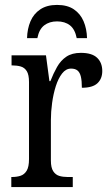

<svg xmlns="http://www.w3.org/2000/svg" viewBox="-20 -761 449 781"><path d="M26 0V-41H29Q48 -41 63.5 -46Q79 -51 88.5 -66.5Q98 -82 98 -114V-427Q98 -457 89 -471.5Q80 -486 64.5 -490.5Q49 -495 29 -495H27V-536H167L181 -431H185Q197 -462 212 -488.5Q227 -515 250 -530.5Q273 -546 309 -546Q354 -546 375 -526Q396 -506 396 -472Q396 -441 376.5 -422.5Q357 -404 313 -404Q313 -432 309 -449Q305 -466 295.5 -474Q286 -482 269 -482Q248 -482 232.5 -462Q217 -442 207 -410.5Q197 -379 192 -342.5Q187 -306 187 -273V-108Q187 -79 196.5 -64.5Q206 -50 221 -45.5Q236 -41 255 -41H276V0ZM90 -606Q91 -644 104 -674.5Q117 -705 144 -723Q171 -741 212 -741Q254 -741 280.5 -723Q307 -705 320 -674.5Q333 -644 334 -606H292Q285 -642 264.5 -658Q244 -674 212 -674Q181 -674 160 -658Q139 -642 132 -606Z"/></svg>

Font: Noto Serif Condensed
Style: Regular
Weight: 400
Width: 3
Designer: Monotype Design Team
Foundry: Monotype Imaging Inc.
Version: Version 2.015